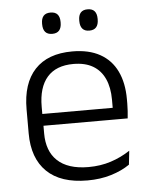

<svg xmlns="http://www.w3.org/2000/svg" viewBox="-50 -701 592 754"><g transform="rotate(-5 246.0 -324.0)"><path d="M265 10.5Q159.5 10.5 105 -42.5Q50.5 -95.5 50.5 -193.5V-288.5Q50.5 -390.5 101.2 -445Q152 -499.5 249 -499.5Q314 -499.5 358 -475Q402 -450.5 424.2 -404.5Q446.5 -358.5 446.5 -294V-276.5Q446.5 -262 445.5 -247.5Q444.5 -233 443 -218.5H387Q388 -240.5 388 -260.2Q388 -280 388 -296.5Q388 -345.5 372.2 -379.8Q356.5 -414 325.8 -432Q295 -450 249 -450Q180.5 -450 145.5 -409.8Q110.5 -369.5 110.5 -293.5V-246L111 -238V-187.5Q111 -154 120.8 -127Q130.5 -100 150.8 -80.8Q171 -61.5 201.8 -51.5Q232.5 -41.5 273.5 -41.5Q321 -41.5 361.8 -54.8Q402.5 -68 438 -91.5L432 -37Q401 -15.5 358.5 -2.5Q316 10.5 265 10.5ZM82 -218.5V-265H429.5V-218.5ZM177 -575Q158.5 -575 149.5 -585.5Q140.5 -596 140.5 -616V-619Q140.5 -638.5 149.5 -648.8Q158.5 -659 177 -659Q195.5 -659 204.5 -648.8Q213.5 -638.5 213.5 -619V-616Q213.5 -596 204.5 -585.5Q195.5 -575 177 -575ZM323 -575Q305 -575 296 -585.5Q287 -596 287 -616V-619Q287 -638.5 296 -648.8Q305 -659 323 -659Q341.5 -659 350.5 -648.8Q359.5 -638.5 359.5 -619V-616Q359.5 -596 350.5 -585.5Q341.5 -575 323 -575Z"/></g></svg>

Font: Anek Odia Light
Style: Regular
Weight: 300
Designer: Yesha Goshar & Mahesh Sahu (Odia), Yesha Goshar (Latin)
Foundry: Ek Type
Version: Version 1.003